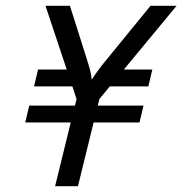

<svg xmlns="http://www.w3.org/2000/svg" viewBox="-20 -645 632 665"><path d="M170.8 0 225 -220.8H67.4L81.2 -279.2H239.6L245.1 -302.1L230.6 -345.8H97.9L111.8 -404.2H211.1L137.5 -625H222.2L279.9 -443.1Q285.4 -425.7 290.3 -408.7Q295.1 -391.7 297.9 -369.4Q312.5 -391.7 325.3 -408.7Q338.2 -425.7 352.8 -443.1L501.4 -625H591.7L409 -404.2H507.6L493.8 -345.8H360.4L324.3 -302.1L318.8 -279.2H477.1L463.2 -220.8H304.2L250 0Z"/></svg>

Font: Afacad
Style: Italic
Weight: 400
Italic angle: -14°
Designer: Kristian Moeller
Foundry: Dicotype
Version: Version 1.000